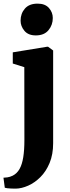

<svg xmlns="http://www.w3.org/2000/svg" viewBox="-38 -820 396 1082"><path d="M51 243Q38 243 25.2 242.5Q12.5 242 3 240.8Q-6.5 239.5 -11 238L-18.5 181.5Q-11 181.5 3.5 179.5Q18 177.5 33.5 170Q57.5 158 72 132.5Q86.5 107 93 66.2Q99.5 25.5 99.5 -31L99 -441.5L34 -462V-525L226.5 -556.5H233L261.5 -535.5V-13.5Q261.5 50.5 241.5 98.5Q221.5 146.5 189.5 178.2Q157.5 210 120.8 226.2Q84 242.5 51 243ZM163 -620.5Q121.5 -620.5 99.8 -646.2Q78 -672 78 -703.5Q78 -743.5 102.2 -771.5Q126.5 -799.5 173.5 -799.5H174.5Q216 -799.5 237.8 -775Q259.5 -750.5 259.5 -718.5Q259.5 -679 235.2 -649.8Q211 -620.5 164 -620.5Z"/></svg>

Font: Merriweather 48pt Black
Style: Regular
Weight: 900
Version: Version 2.100